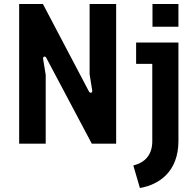

<svg xmlns="http://www.w3.org/2000/svg" viewBox="-20 -720 982 962"><path d="M76 0H209V-345L196 -425C194 -436 206 -442 212 -430L440 0H562V-700H429V-348L442 -267C444 -256 433 -250 426 -261L195 -700H76ZM648 109 681 222C778 205 874 140 874 -14V-507H662V-400H743V-12C743 56 706 95 648 109ZM744 -586H874V-700H744Z"/></svg>

Font: Finlandica SemiBold
Style: Regular
Weight: 600
Designer: Niklas Ekholm, Juho Hiilivirta, Jaakko Suomalainen
Foundry: Helsinki Type Studio
Version: Version 2.000;Glyphs 3.2 (3202)